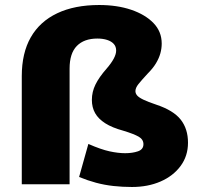

<svg xmlns="http://www.w3.org/2000/svg" viewBox="-20 -736 799 767"><path d="M507 11Q469 11 433 7Q397 3 363.5 -6Q330 -15 296 -29L333 -161Q383 -139 417.5 -131.5Q452 -124 480 -124Q509 -124 531 -131.5Q553 -139 553 -160Q553 -179 534 -190Q515 -201 472 -214Q428 -226 400.5 -243.5Q373 -261 360 -284Q347 -307 347 -337Q347 -369 361.5 -398.5Q376 -428 406 -462Q425 -484 434.5 -502Q444 -520 444 -534Q444 -550 434.5 -560.5Q425 -571 408 -576.5Q391 -582 369 -582Q316 -582 287 -552.5Q258 -523 258 -462V0H67V-432Q67 -524 103 -587Q139 -650 208.5 -683Q278 -716 376 -716Q448 -716 504 -697Q560 -678 593 -644Q626 -610 626 -562Q626 -542 620.5 -522.5Q615 -503 603 -483Q591 -463 569 -441Q545 -415 533 -400Q521 -385 521 -372Q521 -363 527.5 -355Q534 -347 552.5 -338Q571 -329 604 -318Q673 -295 702 -258Q731 -221 731 -166Q731 -113 701.5 -73Q672 -33 621.5 -11Q571 11 507 11Z"/></svg>

Font: Nunito Sans 7pt Black
Style: Regular
Weight: 900
Designer: Vernon Adams
Foundry: Vernon Adams
Version: Version 3.101;gftools[0.9.27]